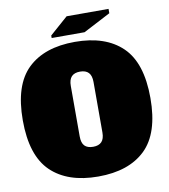

<svg xmlns="http://www.w3.org/2000/svg" viewBox="-101 -1034 994 1132"><g transform="rotate(-10 396.0 -467.5)"><path d="M14 -389Q14 -600 113.5 -696Q213 -792 396 -792Q579 -792 678.5 -696Q778 -600 778 -389Q778 -178 678.5 -82Q579 14 396 14Q213 14 113.5 -82Q14 -178 14 -389ZM464 -238V-540Q464 -578 447 -596Q430 -614 396 -614Q362 -614 345 -596Q328 -578 328 -540V-238Q328 -199 345 -181.5Q362 -164 396 -164Q430 -164 447 -182Q464 -200 464 -238ZM266 -838V-853L375 -949H626V-923L463 -838Z"/></g></svg>

Font: Alfa Slab One
Style: Regular
Weight: 400
Designer: JM Sole
Foundry: JM Sole
Version: Version 2.000